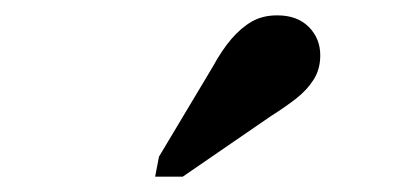

<svg xmlns="http://www.w3.org/2000/svg" viewBox="-20 -839 540 250"><path d="M257 -752Q269 -774 281.5 -788.5Q294 -803 308 -811Q322 -819 341 -819Q367 -819 382 -804Q397 -789 397 -767Q397 -749 388.5 -735.5Q380 -722 366 -711Q352 -700 333 -688L218 -609H182L187 -635Z"/></svg>

Font: Roboto Serif Medium
Style: Italic
Weight: 500
Italic angle: -10°
Designer: Greg Gazdowicz
Foundry: Commercial Type
Version: Version 1.008